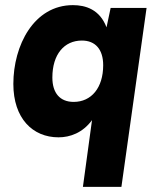

<svg xmlns="http://www.w3.org/2000/svg" viewBox="-20 -524 610 748"><path d="M303 204H453L551 -493H411L395 -417.5C368.5 -487.5 313 -504 264 -504C112 -504 32 -347 32 -197C32 -63 107 11 208 11C253 11 302 -6.5 338.5 -56ZM184 -222C184 -312 230 -366 299 -366C352 -366 382 -331 382 -270C382 -182 336 -127 267 -127C214 -127 184 -161 184 -222Z"/></svg>

Font: HK Grotesk Black
Style: Italic
Weight: 900
Italic angle: -16°
Designer: Alfredo Marco Pradil
Foundry: Hanken Design Co.
Version: Version 3.001;FEAKit 1.0